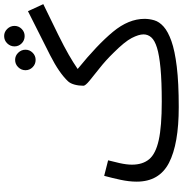

<svg xmlns="http://www.w3.org/2000/svg" viewBox="2 -864 883 927"><g transform="rotate(-90 443.5 -400.5)"><path d="M733 -723Q712 -723 697.5 -737.5Q683 -752 683 -772Q683 -792 697.5 -807Q712 -822 733 -822Q753 -822 767.5 -807Q782 -792 782 -772Q782 -752 767.5 -737.5Q753 -723 733 -723ZM618 -670Q597 -670 582.5 -684.5Q568 -699 568 -719Q568 -739 582.5 -754Q597 -769 618 -769Q638 -769 652.5 -754Q667 -739 667 -719Q667 -699 652.5 -684.5Q638 -670 618 -670ZM390 21Q212 21 121 -26Q30 -73 30 -182Q30 -219 39 -260.5Q48 -302 58 -339L133 -320Q127 -298 119.5 -264.5Q112 -231 112 -205Q112 -153 138.5 -121.5Q165 -90 231 -75.5Q297 -61 416 -61Q514 -61 577.5 -67Q641 -73 676.5 -84Q712 -95 726.5 -111.5Q741 -128 741 -149Q741 -172 723.5 -206Q706 -240 652 -294Q615 -332 578 -361Q541 -390 517 -410Q493 -430 493 -439Q493 -462 498.5 -482Q504 -502 514 -513Q554 -556 639.5 -599.5Q725 -643 853 -707L887 -633Q796 -589 738.5 -560.5Q681 -532 643.5 -510.5Q606 -489 574 -467Q691 -372 753.5 -296.5Q816 -221 816 -144Q816 -121 809 -97Q802 -73 778.5 -52Q755 -31 709 -14.5Q663 2 585 11.5Q507 21 390 21Z"/></g></svg>

Font: TSCustom
Style: Regular
Weight: 400
Designer: Monotype Design Team
Foundry: Monotype Imaging Inc.
Version: Version 2.004; ttfautohint (v1.8.3) -l 8 -r 50 -G 200 -x 14 